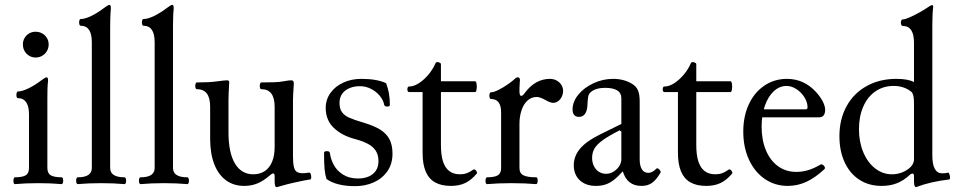

<svg xmlns="http://www.w3.org/2000/svg" viewBox="-20 -746 3901 782"><path d="M41 -23.9Q71.3 -23.9 84.7 -32Q98.1 -40 98.1 -62V-278.8Q98.1 -301.3 93 -316.2Q87.9 -331.1 78.1 -338.6Q68.4 -346.2 53.2 -346.2Q48.8 -346.2 47.4 -353Q45.9 -359.9 47.6 -366.7Q49.3 -373.5 53.2 -373.5Q69.8 -373.5 95.7 -386Q121.6 -398.4 148.4 -418.9Q156.7 -425.3 161.9 -428.2Q167 -431.2 169.9 -431.2Q172.9 -431.2 174.3 -427.7Q175.8 -424.3 175.8 -417.5Q173.8 -400.9 173.3 -380.9Q172.9 -360.8 172.9 -342.3V-62Q172.9 -40 186.8 -32Q200.7 -23.9 231 -23.9Q235.4 -23.9 236.8 -16.8Q238.3 -9.8 236.6 -2.9Q234.9 3.9 231 3.9Q188.5 0 136.2 0Q83.5 0 41 3.9Q36.6 3.9 35.2 -3.2Q33.7 -10.3 35.4 -17.1Q37.1 -23.9 41 -23.9ZM73.2 -564.9Q73.2 -579.6 80.1 -591.3Q86.9 -603 98.6 -609.9Q110.4 -616.7 125 -616.7Q139.6 -616.7 151.9 -609.9Q164.1 -603 171.1 -591.3Q178.2 -579.6 178.2 -564.9Q178.2 -550.3 171.1 -538.1Q164.1 -525.9 151.9 -518.8Q139.6 -511.7 125 -511.7Q110.8 -511.7 98.9 -518.8Q86.9 -525.9 80.1 -538.1Q73.2 -550.3 73.2 -564.9Z M296.9 -23.9Q354 -23.9 354 -62V-573.7Q354 -607.4 342.8 -624.3Q331.5 -641.1 309.1 -641.1Q304.7 -641.1 303 -647.9Q301.3 -654.8 303 -661.6Q304.7 -668.5 309.1 -668.5Q325.7 -668.5 351.6 -680.9Q377.4 -693.4 404.3 -713.9Q412.6 -720.2 417.7 -723.1Q422.9 -726.1 425.8 -726.1Q428.7 -726.1 430.2 -722.7Q431.6 -719.2 431.6 -712.4Q429.7 -690.4 429.2 -671.1Q428.7 -651.9 428.7 -637.2V-62Q428.7 -23.9 486.8 -23.9Q491.2 -23.9 492.9 -16.8Q494.6 -9.8 492.9 -2.9Q491.2 3.9 486.8 3.9Q444.3 0 392.1 0Q339.4 0 296.9 3.9Q292.5 3.9 290.8 -3.2Q289.1 -10.3 290.8 -17.1Q292.5 -23.9 296.9 -23.9Z M552.7 -23.9Q609.9 -23.9 609.9 -62V-573.7Q609.9 -607.4 598.6 -624.3Q587.4 -641.1 564.9 -641.1Q560.5 -641.1 558.8 -647.9Q557.1 -654.8 558.8 -661.6Q560.5 -668.5 564.9 -668.5Q581.5 -668.5 607.4 -680.9Q633.3 -693.4 660.2 -713.9Q668.5 -720.2 673.6 -723.1Q678.7 -726.1 681.6 -726.1Q684.6 -726.1 686 -722.7Q687.5 -719.2 687.5 -712.4Q685.5 -690.4 685.1 -671.1Q684.6 -651.9 684.6 -637.2V-62Q684.6 -23.9 742.7 -23.9Q747.1 -23.9 748.8 -16.8Q750.5 -9.8 748.8 -2.9Q747.1 3.9 742.7 3.9Q700.2 0 647.9 0Q595.2 0 552.7 3.9Q548.3 3.9 546.6 -3.2Q544.9 -10.3 546.6 -17.1Q548.3 -23.9 552.7 -23.9Z M1098.6 -5.9V-27.8Q1098.6 -39.6 1093.3 -39.6Q1087.9 -39.6 1079.6 -32.2Q1054.2 -9.8 1029.3 0.7Q1004.4 11.2 975.1 11.2Q931.6 11.2 900.4 -11.7Q869.1 -34.7 852.5 -77.9Q835.9 -121.1 835.9 -181.2V-311Q835.9 -347.2 822.5 -365Q809.1 -382.8 781.7 -382.8Q777.3 -382.8 775.9 -389.6Q774.4 -396.5 776.1 -403.3Q777.8 -410.2 781.7 -410.2Q832.5 -410.2 863.8 -414.6Q895.5 -418.9 904.3 -418.9Q909.2 -418.9 911.4 -417Q913.6 -415 913.6 -411.1Q910.6 -360.8 910.6 -337.9V-207Q910.6 -124.5 936.8 -80.3Q962.9 -36.1 1011.7 -36.1Q1039.1 -36.1 1058.6 -49.3Q1078.1 -62.5 1088.4 -87.6Q1098.6 -112.8 1098.6 -147.5V-311Q1098.6 -382.8 1044.4 -382.8Q1040 -382.8 1038.6 -389.6Q1037.1 -396.5 1038.8 -403.3Q1040.5 -410.2 1044.4 -410.2Q1076.7 -410.2 1097.9 -411.1Q1119.1 -412.1 1132.8 -414.6Q1145.5 -417 1153.6 -418Q1161.6 -418.9 1167 -418.9Q1171.9 -418.9 1174.3 -415.5Q1176.8 -412.1 1176.8 -405.8Q1173.3 -356.4 1173.3 -337.9V-110.8Q1173.3 -82 1176.8 -67.1Q1180.2 -52.2 1188.5 -46.4Q1196.8 -40.5 1213.4 -40.5Q1223.1 -40.5 1238.8 -43Q1243.2 -43.9 1245.6 -37.1Q1248 -30.3 1247.6 -22.7Q1247.1 -15.1 1243.7 -15.1Q1235.8 -14.2 1218.8 -11Q1201.7 -7.8 1177.2 -2L1151.9 3.9Q1124.5 11.2 1111.8 15.1Q1109.4 15.6 1106.4 16.1Q1102.5 16.1 1100.6 10.7Q1098.6 5.4 1098.6 -5.9Z M1309.6 -17.1Q1304.2 -34.2 1302 -57.4Q1299.8 -80.6 1299.8 -123Q1299.8 -127 1302.7 -128.7Q1305.7 -130.4 1311.5 -130.4Q1316.9 -130.4 1320.1 -128.4Q1323.2 -126.5 1323.7 -123Q1326.7 -97.7 1339.8 -73.7Q1353 -49.8 1377.9 -34.4Q1402.8 -19 1438 -19Q1462.9 -19 1481.7 -27.1Q1500.5 -35.2 1511 -51Q1521.5 -66.9 1521.5 -89.4Q1521.5 -114.7 1510.7 -131.6Q1500 -148.4 1479.2 -159.7Q1458.5 -170.9 1425.8 -179.7Q1372.1 -193.8 1339.4 -225.3Q1306.6 -256.8 1306.6 -306.2Q1306.6 -340.3 1325.9 -367.4Q1345.2 -394.5 1378.4 -409.7Q1411.6 -424.8 1451.7 -424.8Q1483.4 -424.8 1508.5 -420.4Q1533.7 -416 1552.7 -407.2Q1560.5 -386.2 1564.2 -365Q1567.9 -343.8 1567.9 -318.8Q1567.9 -312 1557.1 -312Q1551.8 -312 1548.8 -313.7Q1545.9 -315.4 1544.9 -318.8Q1541.5 -337.9 1526.9 -355.7Q1512.2 -373.5 1490.7 -384.3Q1469.2 -395 1446.3 -395Q1422.9 -395 1403.8 -387.2Q1384.8 -379.4 1373.8 -364.3Q1362.8 -349.1 1362.8 -327.1Q1362.8 -303.2 1372.8 -289.3Q1382.8 -275.4 1402.3 -266.6Q1421.9 -257.8 1460.4 -246.6Q1501.5 -234.4 1527.1 -219Q1552.7 -203.6 1565.7 -179.9Q1578.6 -156.2 1578.6 -120.1Q1578.6 -78.1 1557.4 -48.1Q1536.1 -18.1 1501.5 -2.9Q1466.8 12.2 1426.8 12.2Q1388.7 12.2 1359.4 4.9Q1330.1 -2.4 1309.6 -17.1Z M1701.2 -123.5V-371.1H1646Q1641.6 -371.1 1639.9 -376.7Q1638.2 -382.3 1639.9 -387.9Q1641.6 -393.6 1646 -393.6Q1665.5 -393.6 1687 -407.7Q1708.5 -421.9 1726.6 -444.1Q1744.6 -466.3 1753.9 -488.8Q1755.4 -492.2 1759 -492.9Q1762.7 -493.7 1767.1 -492.2Q1771.5 -490.7 1773.7 -489Q1775.9 -487.3 1775.9 -483.9V-415H1915Q1919.4 -415 1921.1 -404.1Q1922.9 -393.1 1921.1 -382.1Q1919.4 -371.1 1915 -371.1H1775.9V-154.8Q1775.9 -114.3 1784.4 -88.1Q1793 -62 1810.1 -49.1Q1827.1 -36.1 1853.5 -36.1Q1868.7 -36.1 1880.6 -40.3Q1892.6 -44.4 1907.7 -55.2Q1911.1 -57.6 1915.3 -54.7Q1919.4 -51.8 1921.6 -46.6Q1923.8 -41.5 1922.4 -39.6Q1899.9 -12.7 1875 -0.7Q1850.1 11.2 1816.4 11.2Q1777.3 11.2 1751.7 -3.4Q1726.1 -18.1 1713.6 -47.9Q1701.2 -77.6 1701.2 -123.5Z M1980 -342.8Q1975.6 -342.8 1973.9 -349.6Q1972.2 -356.4 1973.9 -363.3Q1975.6 -370.1 1980 -370.1Q1991.2 -370.1 2011 -380.1Q2030.8 -390.1 2049.8 -403.6Q2068.8 -417 2076.2 -424.3Q2083 -431.2 2089.4 -431.2Q2093.3 -431.2 2095.5 -428.2Q2097.7 -425.3 2097.7 -418.9Q2097.2 -415 2096.9 -410.9Q2096.7 -406.7 2096.7 -402.8Q2095.7 -393.1 2095.7 -375.5Q2095.7 -365.7 2097.4 -360.6Q2099.1 -355.5 2102.5 -355.5Q2106 -355.5 2109.1 -357.9Q2112.3 -360.4 2115.7 -365.2Q2137.2 -395 2163.3 -409.9Q2189.5 -424.8 2219.7 -424.8Q2234.9 -424.8 2247.3 -418Q2259.8 -411.1 2266.6 -399.9Q2273.4 -388.7 2273.4 -376Q2273.4 -363.8 2268.1 -352.3Q2262.7 -340.8 2253.2 -334Q2243.7 -327.1 2232.9 -327.1Q2227.5 -327.1 2219.2 -330.1Q2210.9 -333 2200.2 -339.4Q2189.5 -345.2 2180.9 -348.1Q2172.4 -351.1 2166.5 -351.1Q2144 -351.1 2127.9 -335.9Q2111.8 -320.8 2103.8 -295.7Q2095.7 -270.5 2095.7 -241.2V-76.7H2021V-287.6Q2021 -342.8 1980 -342.8ZM1963.9 -23.9Q1994.1 -23.9 2007.6 -32Q2021 -40 2021 -62V-98.1H2095.7V-62Q2095.7 -40 2111.8 -32Q2127.9 -23.9 2163.6 -23.9Q2168 -23.9 2169.4 -16.8Q2170.9 -9.8 2169.2 -2.9Q2167.5 3.9 2163.6 3.9Q2118.7 0 2063.5 0Q2008.3 0 1963.9 3.9Q1959.5 3.9 1958 -3.2Q1956.5 -10.3 1958.3 -17.1Q1960 -23.9 1963.9 -23.9Z M2316.9 -72.8Q2316.9 -109.9 2342.5 -140.4Q2368.2 -170.9 2421.9 -197.3L2510.7 -241.2V-346.2Q2510.7 -367.2 2494.1 -377.7Q2477.5 -388.2 2444.8 -388.2Q2421.9 -388.2 2405.3 -382.1Q2388.7 -376 2379.9 -363.8Q2377 -359.9 2375.2 -349.9Q2373.5 -339.8 2372.6 -318.4Q2371.6 -294.9 2362.8 -282.5Q2354 -270 2338.9 -270Q2325.2 -270 2318.6 -277.6Q2312 -285.2 2312 -300.3Q2312 -331.5 2335.4 -360.4Q2358.9 -389.2 2397.2 -407Q2435.5 -424.8 2477.5 -424.8Q2498.5 -424.8 2517.8 -419.9Q2537.1 -415 2553.2 -405.3Q2571.3 -394.5 2578.4 -378.2Q2585.4 -361.8 2585.4 -332.5V-97.2Q2585.4 -70.3 2594.5 -56.2Q2603.5 -42 2620.6 -42Q2628.9 -42 2636.7 -46.1Q2644.5 -50.3 2653.3 -59.1Q2656.2 -62 2661.1 -59.1Q2666 -56.2 2668.9 -51Q2671.9 -45.9 2670.4 -43Q2652.8 -13.2 2635.5 -1Q2618.2 11.2 2592.3 11.2Q2563.5 11.2 2544.4 -3.7Q2525.4 -18.6 2516.6 -48.3Q2496.6 -25.9 2479.7 -12.9Q2462.9 0 2445.6 5.6Q2428.2 11.2 2406.2 11.2Q2379.4 11.2 2359.1 0.7Q2338.9 -9.8 2327.9 -28.6Q2316.9 -47.4 2316.9 -72.8ZM2510.7 -97.2V-210L2503.9 -215.3Q2459 -192.4 2435.3 -175.3Q2411.6 -158.2 2401.6 -141.6Q2391.6 -125 2391.6 -103Q2391.6 -84.5 2398.9 -69.6Q2406.2 -54.7 2419.2 -46.4Q2432.1 -38.1 2448.7 -38.1Q2463.9 -38.1 2478.3 -46.6Q2492.7 -55.2 2501.7 -68.8Q2510.7 -82.5 2510.7 -97.2Z M2741.2 -123.5V-371.1H2686Q2681.6 -371.1 2679.9 -376.7Q2678.2 -382.3 2679.9 -387.9Q2681.6 -393.6 2686 -393.6Q2705.6 -393.6 2727.1 -407.7Q2748.5 -421.9 2766.6 -444.1Q2784.7 -466.3 2793.9 -488.8Q2795.4 -492.2 2799.1 -492.9Q2802.7 -493.7 2807.1 -492.2Q2811.5 -490.7 2813.7 -489Q2815.9 -487.3 2815.9 -483.9V-415H2955.1Q2959.5 -415 2961.2 -404.1Q2962.9 -393.1 2961.2 -382.1Q2959.5 -371.1 2955.1 -371.1H2815.9V-154.8Q2815.9 -114.3 2824.5 -88.1Q2833 -62 2850.1 -49.1Q2867.2 -36.1 2893.6 -36.1Q2908.7 -36.1 2920.7 -40.3Q2932.6 -44.4 2947.8 -55.2Q2951.2 -57.6 2955.3 -54.7Q2959.5 -51.8 2961.7 -46.6Q2963.9 -41.5 2962.4 -39.6Q2939.9 -12.7 2915 -0.7Q2890.1 11.2 2856.4 11.2Q2817.4 11.2 2791.7 -3.4Q2766.1 -18.1 2753.7 -47.9Q2741.2 -77.6 2741.2 -123.5Z M3007.3 -210Q3007.3 -272.5 3030 -321.3Q3052.7 -370.1 3093.5 -397.5Q3134.3 -424.8 3185.5 -424.8Q3219.7 -424.8 3249.5 -411.4Q3279.3 -397.9 3303.2 -371.6Q3320.8 -352.5 3330.8 -333.3Q3340.8 -314 3340.8 -298.8Q3340.8 -283.7 3334.5 -275.9Q3328.1 -268.1 3315.9 -268.1H3053.7V-300.8H3261.7Q3269 -300.8 3269 -309.1Q3269 -329.6 3256.3 -349.9Q3243.7 -370.1 3223.6 -383.1Q3203.6 -396 3183.6 -396Q3154.8 -396 3131.6 -374.5Q3108.4 -353 3095.2 -315.2Q3082 -277.3 3082 -230.5Q3082 -175.8 3099.6 -133.8Q3117.2 -91.8 3149.2 -68.8Q3181.2 -45.9 3223.1 -45.9Q3248 -45.9 3271.7 -53Q3295.4 -60.1 3320.8 -75.2Q3325.2 -78.1 3330.8 -75Q3336.4 -71.8 3338.9 -66.2Q3341.3 -60.5 3337.9 -57.1Q3300.3 -22 3264.2 -5.4Q3228 11.2 3188.5 11.2Q3136.2 11.2 3095 -17.1Q3053.7 -45.4 3030.5 -95.7Q3007.3 -146 3007.3 -210Z M3846.2 -15.1Q3806.6 -10.3 3774.4 -2.9Q3742.2 4.4 3710.9 16.1Q3708 16.1 3706.3 13.4Q3704.6 10.7 3703.6 5.4Q3702.6 0 3702.6 -7.8V-27.8Q3702.6 -39.1 3697.3 -39.1Q3694.3 -39.1 3690.7 -37.4Q3687 -35.6 3683.6 -32.2Q3660.2 -10.3 3632.6 0.5Q3605 11.2 3570.8 11.2Q3519 11.2 3480.2 -13.9Q3441.4 -39.1 3420.2 -85Q3398.9 -130.9 3398.9 -191.4Q3398.9 -260.3 3428 -313.2Q3457 -366.2 3509.8 -395.5Q3562.5 -424.8 3630.9 -424.8Q3654.8 -424.8 3672.4 -421.6Q3689.9 -418.5 3702.6 -411.6V-571.8Q3702.6 -606 3691.4 -623Q3680.2 -640.1 3657.7 -640.1Q3652.3 -640.1 3650.1 -647Q3647.9 -653.8 3650.1 -660.4Q3652.3 -667 3657.7 -667Q3666.5 -667 3686 -675.8Q3705.6 -684.6 3726.1 -696Q3746.6 -707.5 3755.4 -713.9Q3762.2 -718.8 3767.8 -721.9Q3773.4 -725.1 3775.9 -725.1Q3780.8 -725.1 3780.8 -719.7Q3777.8 -689.9 3777.8 -671.4Q3777.3 -661.1 3777.3 -640.6V-112.8Q3777.3 -76.7 3787.4 -58.3Q3797.4 -40 3817.4 -40Q3832.5 -40 3841.8 -43Q3844.2 -43.5 3846.7 -36.6Q3849.1 -29.8 3849.4 -22.7Q3849.6 -15.6 3846.2 -15.1ZM3691.9 -372.1Q3677.7 -383.8 3659.4 -389.9Q3641.1 -396 3619.6 -396Q3577.6 -396 3545.7 -374Q3513.7 -352.1 3496.1 -312Q3478.5 -272 3478.5 -219.7Q3478.5 -168 3496.1 -126Q3513.7 -84 3544.4 -60.1Q3575.2 -36.1 3612.8 -36.1Q3630.4 -36.1 3647 -41.3Q3663.6 -46.4 3677.2 -56.2Q3689.9 -64.9 3696.3 -75.4Q3702.6 -85.9 3702.6 -97.2V-326.2Q3702.6 -345.2 3700 -356.2Q3697.3 -367.2 3691.9 -372.1Z"/></svg>

Font: Junicode Two Beta VF
Style: Regular
Weight: 400
Designer: Peter S. Baker
Foundry: Briery Creek Software
Version: Version 1.031 beta; ttfautohint (v1.8.1.43-b0c9)